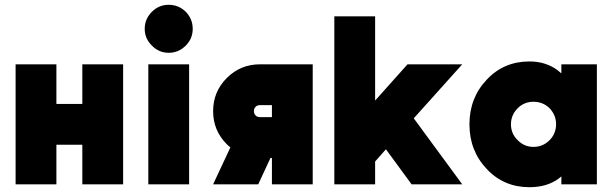

<svg xmlns="http://www.w3.org/2000/svg" viewBox="-20 -768 2552 800"><path d="M45 0H215V-165H323V0H493V-500H323V-335H215V-500H45Z M783 -648Q783 -689 754 -719Q724 -748 683 -748Q642 -748 613 -719Q583 -689 583 -648Q583 -607 613 -578Q642 -548 683 -548Q724 -548 754 -578Q783 -607 783 -648ZM598 0H768V-500H598Z M940 -154 868 0H1056L1107 -110Q1108 -110 1108 -110Q1108 -110 1108 -110H1113V0H1283V-500H1063Q982 -500 925 -443Q868 -386 868 -305Q868 -224 925 -167Q929 -163 932.5 -160Q936 -157 940 -154ZM1113 -330V-280H1063Q1052 -280 1045 -287Q1038 -294 1038 -305Q1038 -316 1045 -323Q1052 -330 1063 -330Z M1373 0H1543V-95L1588 -146L1695 0H1906L1704 -275L1906 -500H1678L1543 -349V-700H1373Z M2319 -500V-462Q2315 -465 2311.5 -468.5Q2308 -472 2304 -475Q2254 -512 2186 -512Q2079 -512 2008 -436Q1936 -360 1936 -250Q1936 -140 2008 -64Q2079 12 2186 12Q2259 12 2308 -24Q2311 -26 2313.5 -28.5Q2316 -31 2319 -33V0H2467V-500ZM2203 -344Q2242 -344 2270 -317Q2283 -303 2290 -286.5Q2297 -270 2297 -250Q2297 -231 2290 -214Q2283 -197 2270 -184Q2242 -156 2203 -156Q2164 -156 2137 -184Q2109 -211 2109 -250Q2109 -289 2137 -317Q2164 -344 2203 -344Z"/></svg>

Font: Unageo
Style: Black
Weight: 900
Designer: Richard Sepsi
Foundry: Richard Sepsi
Version: Version 2.000